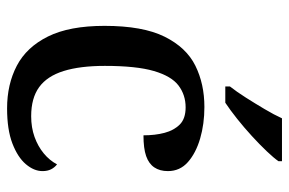

<svg xmlns="http://www.w3.org/2000/svg" viewBox="-157 -649 816 542"><g transform="rotate(90 251.0 -378.0)"><path d="M286 10Q218 10 165.5 -17.5Q113 -45 83 -105.5Q53 -166 53 -265Q53 -373 83.5 -434.5Q114 -496 165.5 -521.5Q217 -547 282 -547Q330 -547 371 -535Q412 -523 437.5 -500.5Q463 -478 463 -444Q463 -421 452.5 -405.5Q442 -390 420.5 -382.5Q399 -375 362 -375Q362 -408 355 -434.5Q348 -461 331.5 -477.5Q315 -494 283 -494Q248 -494 221.5 -474Q195 -454 180.5 -404.5Q166 -355 166 -266Q166 -196 180.5 -149.5Q195 -103 226 -80.5Q257 -58 308 -58Q340 -58 366.5 -67.5Q393 -77 413 -93.5Q433 -110 444 -131Q453 -124 458 -114Q463 -104 463 -90Q463 -66 443.5 -43Q424 -20 385 -5Q346 10 286 10ZM224 -619Q239 -638 255.5 -664Q272 -690 288 -717Q304 -744 314 -766H435V-756Q426 -743 407 -723Q388 -703 364 -681Q340 -659 315.5 -639.5Q291 -620 270 -606H224Z"/></g></svg>

Font: Noto Serif Hebrew Medium
Style: Regular
Weight: 500
Version: Version 2.003